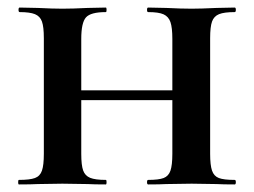

<svg xmlns="http://www.w3.org/2000/svg" viewBox="-20 -488 672 508"><path d="M372 -456Q369 -456 369 -462Q369 -468 372 -468L420 -467Q460 -465 487 -465Q511 -465 553 -467L601 -468Q604 -468 604 -462Q604 -456 601 -456Q573 -456 559.5 -450.5Q546 -445 541 -431Q536 -417 536 -387V-81Q536 -51 541 -36.5Q546 -22 559 -17Q572 -12 601 -12Q604 -12 604 -6Q604 0 601 0Q570 0 553 -1L487 -2L420 -1Q403 0 372 0Q369 0 369 -6Q369 -12 372 -12Q400 -12 413 -17Q426 -22 431 -36.5Q436 -51 436 -81V-385Q436 -415 431 -429.5Q426 -444 413 -450Q400 -456 372 -456ZM143 -249H482V-223H143ZM32 -456Q29 -456 29 -462Q29 -468 32 -468L80 -467Q120 -465 145 -465Q172 -465 212 -467L260 -468Q262 -468 262 -462Q262 -456 260 -456Q220 -456 207.5 -442Q195 -428 195 -385V-81Q195 -51 200 -37Q205 -23 218.5 -17.5Q232 -12 260 -12Q262 -12 262 -6Q262 0 260 0Q229 0 212 -1L145 -2L80 -1Q62 0 30 0Q28 0 28 -6Q28 -12 30 -12Q59 -12 72.5 -17Q86 -22 91 -36.5Q96 -51 96 -81V-387Q96 -417 91 -431Q86 -445 72.5 -450.5Q59 -456 32 -456Z"/></svg>

Font: Cormorant SC
Style: Bold
Weight: 700
Designer: Christian Thalmann (Catharsis Fonts)
Foundry: Catharsis Fonts
Version: Version 4.000